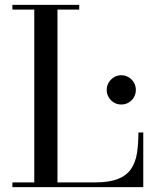

<svg xmlns="http://www.w3.org/2000/svg" viewBox="-20 -770 644 790"><path d="M31 0V-19.5H121V-730.5H31V-750H306V-730.5H216.5V-19.5H371Q430 -19.5 465.5 -33.8Q501 -48 519.2 -74.8Q537.5 -101.5 543.5 -139.5Q549.5 -177.5 549.5 -225H569.5V0ZM479 -340Q462.5 -340 449 -348Q435.5 -356 427.2 -369.8Q419 -383.5 419 -400Q419 -416.5 427.2 -430.2Q435.5 -444 449 -452.2Q462.5 -460.5 479 -460.5Q495.5 -460.5 509.2 -452.2Q523 -444 531 -430.2Q539 -416.5 539 -400Q539 -383.5 531 -369.8Q523 -356 509.2 -348Q495.5 -340 479 -340Z"/></svg>

Font: Bodoni Moda SC
Style: Regular
Weight: 400
Designer: Owen Earl
Foundry: indestructible type
Version: Version 2.005